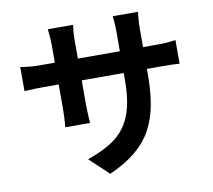

<svg xmlns="http://www.w3.org/2000/svg" viewBox="-90 -899 1180 1066"><g transform="rotate(-10 500.0 -366.5)"><path d="M748.2 -441.9Q748.2 -348.9 734.6 -273.4Q721 -198 687.9 -136.4Q654.8 -74.9 596.1 -25.9Q537.3 23.2 447 63.3L339.6 -37.6Q412.2 -63 464.8 -94.2Q517.4 -125.3 551.2 -170.5Q584.9 -215.6 601.2 -280.2Q617.5 -344.8 617.5 -437V-703Q617.5 -733.6 615.9 -757.3Q614.3 -781.1 612 -795.9H754.5Q752.9 -781.1 750.6 -757.3Q748.2 -733.6 748.2 -703ZM386.8 -787.2Q385.3 -773.2 383 -749.8Q380.7 -726.3 380.7 -696.5V-339.3Q380.7 -317.5 381.7 -296.7Q382.7 -276 383.6 -260.3Q384.5 -244.5 385.3 -234.4H245.3Q246.9 -244.5 247.9 -260.2Q248.9 -275.8 249.9 -296.5Q250.9 -317.2 250.9 -339.3V-697.1Q250.9 -719 249.2 -741.8Q247.5 -764.5 244.7 -787.2ZM57.5 -607.3Q66.9 -605.7 82.7 -603.6Q98.6 -601.4 119.9 -599.6Q141.1 -597.8 165.9 -597.8H821.6Q861.9 -597.8 886.8 -599.8Q911.8 -601.8 932.1 -604.9V-472Q915.7 -473.6 888.8 -474.3Q861.9 -475 822.4 -475H165.9Q140.9 -475 120.5 -474.4Q100.2 -473.8 84.7 -472.9Q69.2 -472 57.5 -471.2Z"/></g></svg>

Font: Shanggu Sans SC VF
Style: Regular
Weight: 250
Designer: GuiWonder
Version: Version 1.021